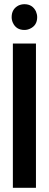

<svg xmlns="http://www.w3.org/2000/svg" viewBox="-20 -890 231 910"><path d="M35.2 -808.6Q35.2 -847.7 68.4 -864.3Q82 -870.1 95.7 -870.1Q133.8 -870.1 150.4 -835.9Q156.2 -822.3 156.2 -808.6Q156.2 -769.5 122.1 -753.9Q109.4 -748 95.7 -748Q56.6 -748 41 -782.2Q35.2 -794.9 35.2 -808.6ZM41 0V-683.6H150.4V0Z"/></svg>

Font: Post No Bills Colombo
Style: Bold
Weight: 800
Designer: Kosala Senevirathne, Siva Puranthara, Lasantha Premarathna, Tharique Azeez
Foundry: Mooniak
Version: Version 1.220 ; ttfautohint (v1.5)